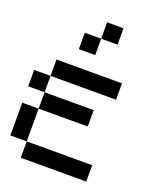

<svg xmlns="http://www.w3.org/2000/svg" viewBox="-161 -1001 923 1102"><g transform="rotate(20 300.0 -450.0)"><path d="M0 -100V-300H100V-100ZM0 -400V-500H100V-400ZM100 -100H500V0H100ZM100 -500V-600H500V-500ZM100 -400H400V-300H100ZM200 -700V-800H300V-700ZM300 -800V-900H400V-800Z"/></g></svg>

Font: Galmuri9 Regular
Style: Regular
Weight: 400
Designer: Lee Minseo (quiple)
Version: Version 2.399;hotconv 1.1.1;makeotfexe 2.6.0 DEVELOPMENT